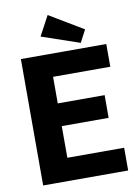

<svg xmlns="http://www.w3.org/2000/svg" viewBox="-90 -871 680 932"><g transform="rotate(-10 250.0 -405.5)"><path d="M46 0V-623H467V-511H185V-380H416V-268H185V-112H465V0ZM346 -650 159 -714 211 -811 378 -711Z"/></g></svg>

Font: Inconsolata Black
Style: Regular
Weight: 900
Monospace: yes
Designer: Raph Levien, Cyreal, Brenton Simpson
Foundry: Raph Levien, Cyreal, Google
Version: Version 3.001; ttfautohint (v1.8.2.53-6de2)